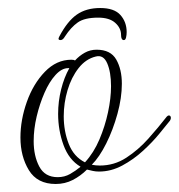

<svg xmlns="http://www.w3.org/2000/svg" viewBox="-20 -446 446 479"><path d="M230 -426Q265 -426 280.5 -408.5Q296 -391 296 -366Q296 -359 294.5 -352.5Q293 -346 289 -346Q282 -346 282 -359Q282 -376 267.5 -389Q253 -402 225 -402Q191 -402 174 -390Q157 -378 142 -355Q137 -346 131 -346Q123 -346 128 -355Q148 -393 171.5 -409.5Q195 -426 230 -426ZM119 13Q73 13 52 -21.5Q31 -56 31 -103Q31 -147 47 -192Q63 -237 92 -267Q121 -297 158 -297Q165 -297 167 -295Q178 -307 191.5 -314.5Q205 -322 221 -322Q256 -322 270 -297.5Q284 -273 284 -237Q284 -202 273 -162Q262 -122 245 -88Q228 -54 209 -35Q214 -34 219 -33.5Q224 -33 229 -33Q265 -33 295 -52.5Q325 -72 350 -100Q375 -128 396 -155Q399 -158 401 -158Q405 -158 406 -154Q407 -150 404 -145Q395 -134 378 -113Q361 -92 337 -70Q313 -48 285 -33Q257 -18 227 -18Q219 -18 212 -19.5Q205 -21 197 -23Q181 -7 161.5 3Q142 13 119 13ZM192 -41Q214 -65 228 -98Q242 -131 249.5 -166Q257 -201 257 -231Q257 -266 247.5 -288Q238 -310 219 -305Q194 -299 176 -276Q158 -253 148.5 -221Q139 -189 139 -156Q139 -119 151.5 -87Q164 -55 192 -41ZM124 -4Q141 -4 155 -12Q169 -20 181 -30Q152 -47 138.5 -84Q125 -121 125 -162Q125 -193 132.5 -223Q140 -253 153 -276H150Q134 -276 118.5 -259Q103 -242 91 -214.5Q79 -187 71.5 -155.5Q64 -124 64 -94Q64 -57 78 -30.5Q92 -4 124 -4Z"/></svg>

Font: Gwendolyn
Style: Regular
Weight: 400
Designer: Robert E. Leuschke
Foundry: Robert E. Leuschke
Version: Version 1.010; ttfautohint (v1.8.3)